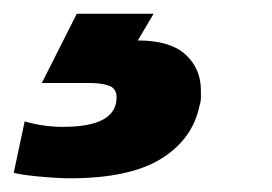

<svg xmlns="http://www.w3.org/2000/svg" viewBox="-116 -20 396 280"><path d="M-14 240Q-32 240 -58.5 237.5Q-85 235 -96 232L-80 157Q-53 165 -24 165Q54 165 54 122Q54 109 43 105Q32 101 14 101H-55L-4 0H108L85 39Q132 39 154.5 59.5Q177 80 177 112Q177 117 177 122.5Q177 128 175 134Q165 183 119 211.5Q73 240 -14 240Z"/></svg>

Font: Kanit ExtraBold
Style: Italic
Weight: 800
Italic angle: -12°
Designer: Katatrad Team
Foundry: CadsonDemak
Version: Version 2.000; ttfautohint (v1.8.3)